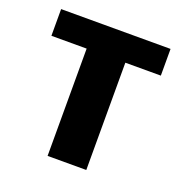

<svg xmlns="http://www.w3.org/2000/svg" viewBox="-98 -589 644 676"><g transform="rotate(20 224.0 -251.0)"><path d="M429 -402H296V0H151V-402H19V-502H429Z"/></g></svg>

Font: cwTeXHei
Style: Medium
Weight: 500
Version: Version 1.17